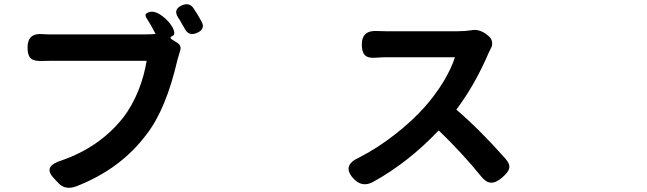

<svg xmlns="http://www.w3.org/2000/svg" viewBox="-20 -847 3040 902"><path d="M253.9 12.7 230.5 -12.7Q180.7 -66.4 270.5 -93.8Q447.3 -155.3 556.6 -292Q600.6 -347.7 631.8 -425.8Q658.2 -494.1 668.9 -561.5H446.3H223.6Q189.5 -561.5 173.8 -560.5Q137.7 -559.6 123.5 -573.7Q109.4 -587.9 109.4 -624Q109.4 -694.3 182.6 -686.5Q190.4 -686.5 205.1 -685.5Q217.8 -685.5 223.6 -685.5H666Q694.3 -685.5 710.9 -687.5Q691.4 -726.6 667 -764.6Q657.2 -780.3 674.8 -788.1L677.7 -789.1Q704.1 -799.8 741.2 -772.5Q772.5 -750 791 -717.8Q796.9 -707 798.8 -695.3Q799.8 -681.6 791 -678.7L789.1 -677.7Q774.4 -670.9 787.1 -662.1L813.5 -645.5Q834 -631.8 826.2 -608.4Q823.2 -599.6 818.4 -582Q815.4 -570.3 813.5 -565.4Q760.7 -335.9 669.9 -217.8Q546.9 -51.8 335.9 29.3Q285.2 46.9 253.9 12.7ZM848.6 -710.9Q845.7 -715.8 839.8 -726.1Q834 -736.3 831.1 -741.2Q829.1 -745.1 824.7 -752.4Q820.3 -759.8 817.4 -763.7Q791 -803.7 835.9 -822.3Q870.1 -836.9 889.6 -807.6Q906.2 -783.2 926.8 -746.1Q946.3 -710 905.3 -692.4Q867.2 -675.8 848.6 -710.9Z M1642.6 -5.9Q1582 -69.3 1668 -107.4Q1755.9 -152.3 1839.8 -218.8Q1916 -278.3 1974.6 -343.8Q2022.5 -397.5 2062.5 -461.9Q2101.6 -527.3 2117.2 -578.1H1793Q1776.4 -578.1 1742.7 -575.7Q1709 -573.2 1694.3 -587.9Q1679.7 -602.5 1679.7 -637.7Q1679.7 -707 1754.9 -701.2Q1769.5 -700.2 1793 -700.2H1960.9H2129.9Q2165 -700.2 2196.3 -705.1Q2210 -708 2228.5 -704.1Q2249 -698.2 2262.7 -687.5L2270.5 -681.6Q2288.1 -668.9 2291.5 -651.4Q2294.9 -633.8 2284.2 -616.2Q2282.2 -610.4 2276.4 -600.6Q2275.4 -596.7 2274.4 -595.7Q2210.9 -448.2 2124 -332Q2233.4 -238.3 2354.5 -101.6Q2377 -76.2 2372.1 -55.7Q2368.2 -38.1 2338.9 -12.7Q2309.6 12.7 2286.1 11.2Q2262.7 9.8 2239.3 -19.5Q2156.2 -123 2041 -234.4Q1896.5 -82 1730.5 8.8Q1681.6 34.2 1642.6 -5.9Z"/></svg>

Font: Bpmf GenSen Rounded B
Style: B
Weight: 700
Foundry: But Ko
Version: Version 1.320